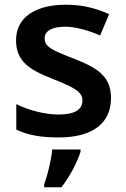

<svg xmlns="http://www.w3.org/2000/svg" viewBox="-20 -572 533 813"><path d="M450 -156C450 -247 396 -283 297 -322C198 -360 169 -374 169 -410C169 -440 199 -459 256 -459C300 -459 355 -443 404 -422L442 -512C385 -538 327 -552 259 -552C132 -552 48 -500 48 -402C48 -313 103 -277 203 -238C303 -199 329 -180 329 -146C329 -109 298 -87 227 -87C172 -87 101 -105 49 -131V-23C98 0 152 10 229 10C374 10 450 -52 450 -156ZM321 71V61H201C198 102 181 172 167 208V221H240C277 174 307 114 321 71Z"/></svg>

Font: Noto Sans Lao SemiBold
Style: Regular
Weight: 600
Designer: Monotype Design Team
Foundry: Monotype Imaging Inc.
Version: Version 2.003